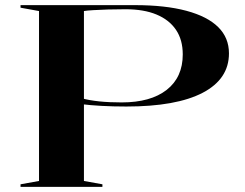

<svg xmlns="http://www.w3.org/2000/svg" viewBox="-20 -728 956 748"><path d="M506 -708Q624 -708 706 -686Q788 -664 830 -622.5Q872 -581 872 -520Q872 -420 769.5 -366.5Q667 -313 472 -313Q420 -313 375.5 -315.5Q331 -318 299 -322V-345Q357 -329 454 -329Q567 -329 629.5 -378Q692 -427 692 -516Q692 -573 665.5 -612Q639 -651 589.5 -671.5Q540 -692 469 -692Q433 -692 400.5 -691Q368 -690 343.5 -688.5Q319 -687 307 -685V-23L379 -10V0H60V-10L132 -23V-685L60 -698V-708Z"/></svg>

Font: Kalnia SemiExpanded
Style: Regular
Weight: 400
Width: 6
Designer: Frida Medrano
Foundry: Frida Medrano
Version: Version 1.105